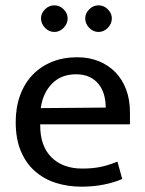

<svg xmlns="http://www.w3.org/2000/svg" viewBox="-20 -692 544 721"><path d="M468 -225H131V-221Q131 -143 173.5 -101Q216 -59 289 -59Q327 -59 356.5 -65Q386 -71 421 -85L439 -20Q410 -7 370.5 1Q331 9 286 9Q235 9 190.5 -5Q146 -19 112 -48.5Q78 -78 58.5 -124Q39 -170 39 -234Q39 -289 55.5 -334Q72 -379 102 -410.5Q132 -442 174.5 -459.5Q217 -477 270 -477Q315 -477 351.5 -462Q388 -447 414 -420Q440 -393 454 -355Q468 -317 468 -271ZM377 -288Q377 -314 370.5 -336.5Q364 -359 350.5 -376Q337 -393 316 -403Q295 -413 265 -413Q210 -413 175.5 -378Q141 -343 133 -286ZM134 -623Q134 -642 149 -657Q164 -672 184 -672Q204 -672 219 -657Q234 -642 234 -623Q234 -603 219 -587.5Q204 -572 184 -572Q164 -572 149 -587.5Q134 -603 134 -623ZM300 -623Q300 -642 315 -657Q330 -672 350 -672Q370 -672 385 -657Q400 -642 400 -623Q400 -603 385 -587.5Q370 -572 350 -572Q330 -572 315 -587.5Q300 -603 300 -623Z"/></svg>

Font: Mukta Malar
Style: Regular
Weight: 400
Designer: Aadarsh Rajan, Girish Dalvi, Yashodeep Gholap
Foundry: Ek Type
Version: Version 2.538;PS 1.000;hotconv 16.6.51;makeotf.lib2.5.65220;